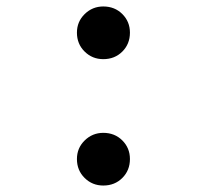

<svg xmlns="http://www.w3.org/2000/svg" viewBox="-20 -559 640 594"><path d="M299.5 -376Q265.5 -376 241.8 -399.5Q218 -423 218 -458Q218 -492 242 -515.5Q266 -539 299.5 -539Q335 -539 358.5 -515.5Q382 -492 382 -458Q382 -423 358.5 -399.5Q335 -376 299.5 -376ZM299.5 15Q265.5 15 241.8 -8.5Q218 -32 218 -67Q218 -101 242 -124.5Q266 -148 299.5 -148Q335 -148 358.5 -124.5Q382 -101 382 -67Q382 -32 358.5 -8.5Q335 15 299.5 15Z"/></svg>

Font: Google Sans Code
Style: Regular
Weight: 400
Monospace: yes
Designer: Google Sans Code Authors
Foundry: Google LLC
Version: Version 6.000